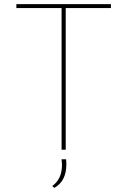

<svg xmlns="http://www.w3.org/2000/svg" viewBox="-20 -722 615 926"><path d="M515 -702V-683H297V0H277V-683H59V-702ZM232 175Q279 142 279 72Q279 64 277 46H299Q300 54 300 70Q300 152 242 184Z"/></svg>

Font: Josefin Sans Thin
Style: Regular
Weight: 250
Designer: Santiago Orozco
Foundry: Typemade
Version: Version 2.000